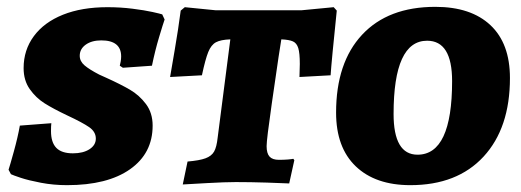

<svg xmlns="http://www.w3.org/2000/svg" viewBox="-20 -532 1521 561"><path d="M12 -23 5 -36Q9 -48 20.5 -89.5Q32 -131 38 -165L130 -172Q129 -164 129 -149Q129 -116 144.5 -100Q160 -84 193 -84Q223 -84 241.5 -96Q260 -108 260 -127Q260 -147 240.5 -160.5Q221 -174 176 -195Q136 -214 110.5 -230Q85 -246 67 -271.5Q49 -297 49 -333Q49 -386 79 -426.5Q109 -467 164 -489Q219 -511 294 -511Q332 -511 367.5 -506.5Q403 -502 425.5 -497Q448 -492 454 -490L461 -475Q457 -464 445 -424Q433 -384 424 -340L339 -334L330 -340Q331 -343 332.5 -351.5Q334 -360 334 -367Q334 -414 276 -414Q248 -414 230.5 -401.5Q213 -389 213 -369Q213 -353 227 -341Q241 -329 270 -314L290 -305Q332 -286 359.5 -270Q387 -254 406.5 -228Q426 -202 426 -165Q426 -84 360 -37.5Q294 9 176 9Q136 9 99.5 2Q63 -5 40.5 -12.5Q18 -20 12 -23Z M570 -312 477 -307Q480 -325 490.5 -386Q501 -447 508 -501L520 -511L610 -502H861L955 -511L964 -501Q957 -434 952 -381.5Q947 -329 946 -312L855 -307L856 -345Q856 -377 851.5 -391.5Q847 -406 836 -411Q825 -416 802 -417L794 -366Q789 -333 774 -228.5Q759 -124 759 -105Q759 -84 767.5 -74.5Q776 -65 795 -65Q810 -65 821.5 -66Q833 -67 837 -68L840 -64L825 4Q807 3 759.5 1.5Q712 0 669 0Q638 0 584.5 3Q531 6 514 7L528 -60Q563 -63 580.5 -69.5Q598 -76 605.5 -89Q613 -102 616 -130L653 -417Q625 -416 611 -408.5Q597 -401 588.5 -380Q580 -359 570 -312Z M962 -203Q962 -349 1038 -430.5Q1114 -512 1252 -512Q1356 -512 1413 -458.5Q1470 -405 1470 -304Q1470 -158 1393 -74.5Q1316 9 1179 9Q1077 9 1019.5 -46Q962 -101 962 -203ZM1301 -295Q1301 -413 1228 -413Q1130 -413 1130 -199Q1130 -80 1200 -80Q1301 -80 1301 -295Z"/></svg>

Font: Alegreya SC ExtraBold
Style: Italic
Weight: 800
Italic angle: -7°
Designer: Juan Pablo del Peral
Foundry: Huerta Tipografica
Version: Version 2.007; ttfautohint (v1.6)